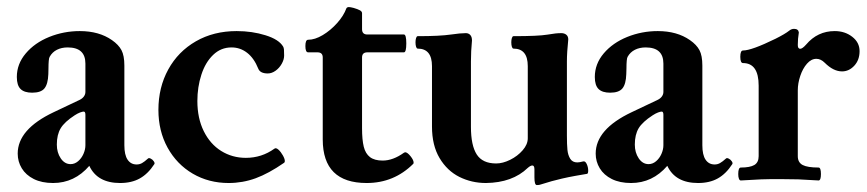

<svg xmlns="http://www.w3.org/2000/svg" viewBox="-20 -514 2487 551"><path d="M422.9 -43Q404.8 -15.1 381.3 -2Q357.9 11.2 324.7 11.2Q259.3 11.2 236.3 -38.1Q193.8 11.2 132.3 11.2Q100.1 11.2 77.1 -0.2Q54.2 -11.7 42.5 -31Q30.8 -50.3 30.8 -73.2Q30.8 -143.1 133.8 -191.9L208 -227.1Q216.3 -231 220.7 -237.1Q225.1 -243.2 225.1 -250V-331.5Q225.1 -377.9 174.3 -377.9Q156.7 -377.9 143.3 -371.1Q129.9 -364.3 122.6 -351.1Q120.6 -348.1 119.9 -339.4Q119.1 -330.6 119.1 -317.9L118.7 -301.3Q117.7 -272.9 107.7 -260.5Q97.7 -248 72.3 -248Q49.8 -248 39.1 -258.5Q28.3 -269 28.3 -293Q28.3 -330.6 54 -360.8Q79.6 -391.1 121.3 -408Q163.1 -424.8 209 -424.8Q264.2 -424.8 301.3 -398.9Q320.3 -385.7 328.6 -370.1Q336.9 -354.5 336.9 -325.7V-97.2Q336.9 -69.3 346.2 -55.7Q355.5 -42 372.1 -42Q380.4 -42 387.5 -45.9Q394.5 -49.8 404.8 -59.1Q407.2 -61.5 412.6 -58.8Q418 -56.2 421.4 -51Q424.8 -45.9 422.9 -43ZM225.1 -184.6Q225.1 -193.8 220.2 -193.8Q216.8 -193.8 209.7 -191.2Q202.6 -188.5 194.3 -183.1Q165 -164.1 154.1 -145.8Q143.1 -127.4 143.1 -99.1Q143.1 -76.2 154.3 -59.6Q165.5 -43 182.6 -43Q194.3 -43 204.1 -51.3Q213.9 -59.6 219.5 -72.3Q225.1 -85 225.1 -97.2Z M434.6 -198.7Q434.6 -263.2 462.9 -314.7Q491.2 -366.2 542.2 -395.5Q593.3 -424.8 659.2 -424.8Q703.6 -424.8 741.9 -412.8Q780.3 -400.9 792.5 -380.4Q794.4 -377.4 794.9 -371.8Q795.4 -366.2 795.4 -354.5Q795.4 -343.3 788.6 -331.1Q781.7 -318.8 770.8 -311Q759.8 -303.2 748.5 -303.2Q726.6 -303.2 721.2 -316.9Q709 -347.2 689.2 -362.5Q669.4 -377.9 644.5 -377.9Q613.8 -377.9 591.6 -356.4Q569.3 -335 557.9 -299.6Q546.4 -264.2 546.4 -224.1Q546.4 -174.8 564.7 -137.7Q583 -100.6 614.7 -80.8Q646.5 -61 685.5 -61Q731 -61 767.6 -87.4Q772 -90.8 779.1 -84.5Q786.1 -78.1 791.7 -68.1Q797.4 -58.1 797.4 -51.8Q797.4 -48.3 795.4 -46.9Q751 -16.1 713.6 -2.4Q676.3 11.2 636.2 11.2Q579.1 11.2 533.2 -15.6Q487.3 -42.5 460.9 -90.3Q434.6 -138.2 434.6 -198.7Z M906.2 -113.8V-349.1Q906.2 -363.8 891.1 -363.8H864.3Q856.4 -363.8 856.4 -381.8Q856.4 -399.9 864.3 -399.9Q883.8 -399.9 906.2 -413.3Q928.7 -426.8 947.5 -447.8Q966.3 -468.8 974.1 -490.2Q976.1 -493.7 981.4 -493.7Q985.4 -493.7 995.1 -491.2Q1006.8 -487.8 1012.9 -484.4Q1019 -481 1019 -476.1V-430.2Q1019 -415 1034.2 -415H1139.2Q1146 -415 1146 -389.6Q1146 -363.8 1139.2 -363.8H1034.2Q1019 -363.8 1019 -349.1V-146Q1019 -112.8 1023.9 -93Q1028.8 -73.2 1041.7 -63.2Q1054.7 -53.2 1078.1 -53.2Q1107.9 -53.2 1139.2 -75.7Q1141.6 -77.1 1142.6 -77.1Q1148.9 -77.1 1158 -65.9Q1167 -54.7 1167 -47.4Q1167 -44.9 1166 -43.9Q1110.8 11.2 1032.2 11.2Q906.2 11.2 906.2 -113.8Z M1513.7 -4.9V-27.8Q1513.7 -39.1 1507.8 -39.1Q1502.4 -39.1 1494.6 -32.2Q1450.7 10.3 1374.5 11.2Q1333.5 11.2 1298.3 -6.3Q1263.2 -23.9 1241.5 -60.3Q1219.7 -96.7 1219.7 -150.9V-324.2Q1219.7 -374.5 1178.7 -374.5Q1175.8 -374.5 1174.1 -379.6Q1172.4 -384.8 1172.4 -392.6Q1172.4 -399.9 1174.1 -405Q1175.8 -410.2 1178.7 -410.2Q1242.2 -410.2 1274.9 -415Q1301.3 -418.9 1316.9 -418.9Q1324.7 -418.9 1329.6 -413.6Q1334.5 -408.2 1334.5 -397.9Q1331.5 -367.2 1331.5 -337.9V-149.9Q1331.5 -96.7 1348.1 -70.8Q1364.7 -44.9 1403.8 -44.9Q1422.9 -44.9 1444.1 -55.4Q1465.3 -65.9 1480 -82.8Q1494.6 -99.6 1494.6 -117.2V-324.2Q1494.6 -374.5 1453.6 -374.5Q1450.7 -374.5 1449 -379.6Q1447.3 -384.8 1447.3 -392.6Q1447.3 -399.9 1449 -405Q1450.7 -410.2 1453.6 -410.2Q1524.4 -410.2 1550.8 -414.6Q1565.4 -417 1574 -418Q1582.5 -418.9 1590.8 -418.9Q1599.6 -418.9 1605.2 -414.3Q1610.8 -409.7 1610.8 -400.9Q1606.9 -363.3 1606.9 -337.9V-125Q1606.9 -99.1 1608.4 -84Q1609.9 -68.8 1616.5 -58.3Q1623 -47.9 1636.7 -47.9Q1643.1 -47.9 1653.8 -50.8Q1659.7 -52.2 1663.8 -43.2Q1668 -34.2 1668 -24.4Q1668 -15.6 1664.6 -15.1Q1652.3 -13.2 1632.1 -9.5Q1611.8 -5.9 1592.8 -1.5Q1564.5 4.9 1531.2 15.6Q1527.8 17.1 1520.5 17.1Q1513.7 17.1 1513.7 -4.9Z M2081.5 -43Q2063.5 -15.1 2040 -2Q2016.6 11.2 1983.4 11.2Q1918 11.2 1895 -38.1Q1852.5 11.2 1791 11.2Q1758.8 11.2 1735.8 -0.2Q1712.9 -11.7 1701.2 -31Q1689.5 -50.3 1689.5 -73.2Q1689.5 -143.1 1792.5 -191.9L1866.7 -227.1Q1875 -231 1879.4 -237.1Q1883.8 -243.2 1883.8 -250V-331.5Q1883.8 -377.9 1833 -377.9Q1815.4 -377.9 1802 -371.1Q1788.6 -364.3 1781.2 -351.1Q1779.3 -348.1 1778.6 -339.4Q1777.8 -330.6 1777.8 -317.9L1777.3 -301.3Q1776.4 -272.9 1766.4 -260.5Q1756.3 -248 1731 -248Q1708.5 -248 1697.8 -258.5Q1687 -269 1687 -293Q1687 -330.6 1712.6 -360.8Q1738.3 -391.1 1780 -408Q1821.8 -424.8 1867.7 -424.8Q1922.9 -424.8 1960 -398.9Q1979 -385.7 1987.3 -370.1Q1995.6 -354.5 1995.6 -325.7V-97.2Q1995.6 -69.3 2004.9 -55.7Q2014.2 -42 2030.8 -42Q2039.1 -42 2046.1 -45.9Q2053.2 -49.8 2063.5 -59.1Q2065.9 -61.5 2071.3 -58.8Q2076.7 -56.2 2080.1 -51Q2083.5 -45.9 2081.5 -43ZM1883.8 -184.6Q1883.8 -193.8 1878.9 -193.8Q1875.5 -193.8 1868.4 -191.2Q1861.3 -188.5 1853 -183.1Q1823.7 -164.1 1812.7 -145.8Q1801.8 -127.4 1801.8 -99.1Q1801.8 -76.2 1813 -59.6Q1824.2 -43 1841.3 -43Q1853 -43 1862.8 -51.3Q1872.6 -59.6 1878.2 -72.3Q1883.8 -85 1883.8 -97.2Z M2446.8 -367.2Q2446.8 -341.8 2431.6 -325.4Q2416.5 -309.1 2396.5 -309.1Q2371.6 -309.1 2346.7 -334Q2335.4 -345.2 2322.8 -345.2Q2308.1 -345.2 2295.9 -331.3Q2283.7 -317.4 2276.6 -296.1Q2269.5 -274.9 2269.5 -254.9V-65.9Q2269.5 -47.9 2283.4 -40.5Q2297.4 -33.2 2329.1 -33.2Q2335.9 -33.2 2335.9 -14.6Q2335.9 3.9 2329.1 3.9Q2291.5 1.5 2270.8 0.7Q2250 0 2217.8 0Q2185.1 0 2164.6 0.7Q2144 1.5 2106 3.9Q2102.5 3.9 2100.6 -1Q2098.6 -5.9 2098.6 -14.6Q2098.6 -33.2 2106 -33.2Q2132.3 -33.2 2144.8 -40.5Q2157.2 -47.9 2157.2 -65.9V-268.1Q2157.2 -333 2112.3 -333Q2104.5 -333 2104.5 -351.1Q2104.5 -369.1 2112.3 -369.1Q2136.7 -369.1 2205.6 -402.8Q2232.9 -416.5 2244.6 -425.8Q2251 -431.2 2258.8 -431.2Q2271 -431.2 2272.5 -420.9Q2269.5 -402.8 2269.5 -384.8Q2269.5 -374 2276.4 -374Q2282.7 -374 2293.5 -386.2Q2326.2 -424.8 2375.5 -424.8Q2404.8 -424.8 2425.8 -408.4Q2446.8 -392.1 2446.8 -367.2Z"/></svg>

Font: JuniusX
Style: Bold
Weight: 700
Designer: Peter S. Baker
Foundry: Briery Creek Software
Version: Version 1.004